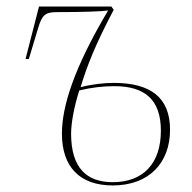

<svg xmlns="http://www.w3.org/2000/svg" viewBox="-20 -556 586 586"><path d="M324 10C435 10 499 -59 499 -160C499 -259 439 -303 327 -303C298 -303 261 -299 226 -290C245 -353 270 -418 327 -526L320 -536H99L58 -376H68L96 -469C108 -510 118 -519 153 -519C232 -519 290 -521 310 -524C206 -349 169 -232 169 -148C169 -47 223 10 324 10ZM324 0C245 0 197 -43 197 -148C197 -180 206 -230 222 -280C259 -289 295 -293 329 -293C422 -293 471 -252 471 -157C471 -57 417 0 324 0Z"/></svg>

Font: Noto Serif Display Thin
Style: Italic
Weight: 100
Italic angle: -12°
Designer: Monotype Design Team
Foundry: Monotype Imaging Inc.
Version: Version 2.009